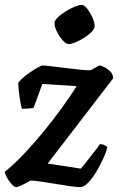

<svg xmlns="http://www.w3.org/2000/svg" viewBox="-31 -769 496 789"><path d="M35 0Q28 0 17 -12Q6 -24 -2.5 -39.5Q-11 -55 -11 -63Q25 -92 66 -135Q107 -178 147.5 -227.5Q188 -277 223.5 -326Q259 -375 284 -415L143 -424L107 -326Q101 -324 87 -323Q73 -322 59 -322Q54 -340 49.5 -369.5Q45 -399 44 -427Q47 -435 60.5 -447Q74 -459 91.5 -471Q109 -483 124 -491.5Q139 -500 144 -500Q151 -500 177 -497Q203 -494 235.5 -490Q268 -486 296.5 -483Q325 -480 337 -480Q342 -480 350.5 -485Q359 -490 367.5 -495Q376 -500 379 -500Q383 -500 396 -494Q409 -488 421.5 -476Q434 -464 434 -447L165 -97L301 -76Q308 -84 318.5 -97Q329 -110 341 -125.5Q353 -141 363.5 -154.5Q374 -168 380 -177Q389 -177 398.5 -172.5Q408 -168 410 -163Q406 -146 394 -119Q382 -92 365.5 -64.5Q349 -37 331.5 -18.5Q314 0 298 0Q285 0 257 -4Q229 -8 196 -13.5Q163 -19 135 -23Q107 -27 94 -27Q78 -17 59.5 -8.5Q41 0 35 0ZM251 -588Q240 -588 226.5 -603.5Q213 -619 203 -639Q193 -659 193 -674Q193 -684 206 -697Q219 -710 238.5 -722Q258 -734 276 -741.5Q294 -749 304 -749Q315 -749 327.5 -733Q340 -717 349 -696.5Q358 -676 358 -662Q358 -651 345.5 -638Q333 -625 314.5 -613.5Q296 -602 279 -595Q262 -588 251 -588Z"/></svg>

Font: Texturina Medium 12pt
Style: Bold Italic
Weight: 700
Italic angle: -11°
Version: Version 1.002